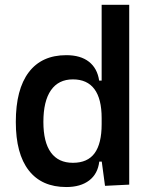

<svg xmlns="http://www.w3.org/2000/svg" viewBox="-20 -752 626 782"><path d="M250 9.8Q149.9 9.8 97.2 -57.9Q44.4 -125.5 44.4 -255.4Q44.4 -388.2 97.2 -457.8Q149.9 -527.3 250 -527.3Q308.1 -527.3 342.3 -500.5Q376.5 -473.6 383.8 -423.8H424.3L394 -271Q394 -349.6 364.5 -389.2Q335 -428.7 276.9 -428.7Q218.3 -428.7 187.5 -384.5Q156.7 -340.3 156.7 -255.4Q156.7 -172.9 187.3 -130.9Q217.8 -88.9 276.9 -88.9Q336.9 -88.9 365.5 -128.2Q394 -167.5 394 -246.1L429.2 -93.8H384.3Q378.4 -43.9 343.3 -17.1Q308.1 9.8 250 9.8ZM407.7 4.9 394 -97.2V-732.4H506.3V0Z"/></svg>

Font: Cascadia Code Medium
Style: Regular
Weight: 500
Monospace: yes
Designer: Aaron Bell
Foundry: Saja Typeworks
Version: Version 2407.024